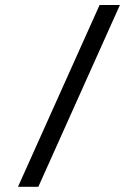

<svg xmlns="http://www.w3.org/2000/svg" viewBox="-20 -718 540 756"><path d="M372.1 -698.2H452.1L130.9 17.6H50.8Z"/></svg>

Font: Padauk Grand Pro
Style: Regular
Weight: 400
Designer: Debbi Hosken
Foundry: SIL
Version: Version 2.8.2